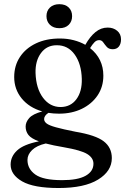

<svg xmlns="http://www.w3.org/2000/svg" viewBox="-20 -668 612 940"><path d="M350 -23Q448.5 -6.5 488 24Q527.5 54.5 527.5 106Q527.5 170 460.2 211.2Q393 252.5 267 252.5Q145 252.5 88.5 220Q32 187.5 32 138Q32 98 63.8 68.5Q95.5 39 170.5 24Q132.5 10 119 -7.5Q105.5 -25 105.5 -48.5Q105.5 -70 123 -90Q140.5 -110 187 -122.5Q123 -141 86.2 -186Q49.5 -231 49.5 -291Q49.5 -346.5 77.5 -389Q105.5 -431.5 155.8 -455.5Q206 -479.5 273 -479.5Q309.5 -479.5 341 -471.2Q372.5 -463 398 -448.5V-449Q420.5 -489 447.5 -511Q474.5 -533 507 -533Q535 -533 553.8 -517.2Q572.5 -501.5 572.5 -475.5Q572.5 -453.5 562 -440.2Q551.5 -427 532 -427Q513 -427 503 -438.2Q493 -449.5 485.5 -460.5Q478 -471.5 465.5 -471.5Q452.5 -471.5 442.5 -461.2Q432.5 -451 421 -432.5Q486 -380.5 486 -297.5Q486 -243 457.8 -201Q429.5 -159 380.5 -135.2Q331.5 -111.5 269 -111.5Q242 -111.5 217 -115.5Q196 -101.5 196 -85Q196 -73 208.2 -63.5Q220.5 -54 253.8 -44.8Q287 -35.5 350 -23ZM257.5 -446.5Q209 -446.5 180.8 -408.5Q152.5 -370.5 154 -311Q156.5 -235 190.5 -189.5Q224.5 -144 277 -144Q326 -144.5 354 -182.2Q382 -220 380.5 -281.5Q378.5 -355.5 345.5 -401.2Q312.5 -447 257.5 -446.5ZM114.5 115Q114.5 159 153 186.5Q191.5 214 284.5 214Q361 214 399.2 192.5Q437.5 171 437.5 133.5Q437.5 105 407.2 86.2Q377 67.5 293 53Q239.5 44 204 34.5Q160 44.5 137.2 66.5Q114.5 88.5 114.5 115ZM270.5 -530Q241.5 -530 224.5 -546.5Q207.5 -563 207.5 -589Q207.5 -615 224.5 -631.2Q241.5 -647.5 270.5 -647.5Q300 -647.5 316.5 -631.2Q333 -615 333 -589Q333 -563 316.5 -546.5Q300 -530 270.5 -530Z"/></svg>

Font: Fraunces 9pt
Style: Regular
Weight: 400
Version: Version 1.000;[b76b70a41]